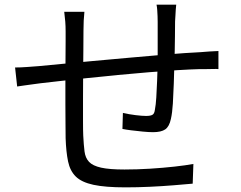

<svg xmlns="http://www.w3.org/2000/svg" viewBox="-20 -791 1040 828"><path d="M740 -771Q739 -763 738 -750Q737 -737 736.5 -723.5Q736 -710 735 -699Q735 -668 734.5 -635Q734 -602 733.5 -571.5Q733 -541 732 -515Q731 -477 729.5 -431.5Q728 -386 725.5 -345Q723 -304 717 -278Q710 -245 692.5 -233Q675 -221 640 -221Q622 -221 596 -223.5Q570 -226 546 -229Q522 -232 508 -235L510 -304Q536 -298 564.5 -294.5Q593 -291 610 -291Q629 -291 637.5 -296Q646 -301 648 -318Q652 -338 654 -370.5Q656 -403 657.5 -441.5Q659 -480 660 -515Q660 -543 660 -574.5Q660 -606 660 -637.5Q660 -669 660 -696Q660 -707 659.5 -721Q659 -735 658 -748.5Q657 -762 655 -771ZM344 -740Q342 -722 341 -702Q340 -682 340 -659Q340 -627 339.5 -577.5Q339 -528 338.5 -472.5Q338 -417 338 -364Q338 -311 338 -269Q338 -227 339 -206Q341 -166 344.5 -138Q348 -110 364 -93Q380 -76 416 -68Q452 -60 517 -60Q571 -60 627 -63.5Q683 -67 732.5 -72.5Q782 -78 814 -84L811 1Q778 4 729 8Q680 12 626 14.5Q572 17 521 17Q434 17 383 6Q332 -5 307 -29.5Q282 -54 273.5 -95Q265 -136 263 -195Q263 -216 262.5 -254.5Q262 -293 262 -341.5Q262 -390 262 -440Q262 -490 262.5 -535Q263 -580 263 -612Q263 -644 263 -655Q263 -678 261.5 -697.5Q260 -717 257 -740ZM45 -500Q69 -500 95.5 -502Q122 -504 149 -506Q182 -509 243 -515Q304 -521 381.5 -528Q459 -535 542 -542.5Q625 -550 703.5 -556.5Q782 -563 844 -566Q863 -568 883.5 -569Q904 -570 922 -571V-493Q914 -494 900.5 -493.5Q887 -493 871.5 -493Q856 -493 843 -493Q803 -492 746 -488.5Q689 -485 622.5 -479.5Q556 -474 487 -467.5Q418 -461 354 -454Q290 -447 238.5 -441.5Q187 -436 155 -432Q140 -430 121.5 -427.5Q103 -425 85 -422.5Q67 -420 54 -418Z"/></svg>

Font: Noto Sans KR
Style: Regular
Weight: 400
Designer: Ryoko NISHIZUKA  (kana, bopomofo & ideographs); Paul D. Hunt (Latin, Greek & Cyrillic); Sandoll Communications , Soo-you
Foundry: Adobe
Version: Version 2.004-H2;hotconv 1.0.118;makeotfexe 2.5.65603